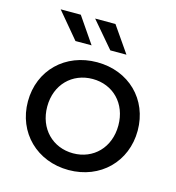

<svg xmlns="http://www.w3.org/2000/svg" viewBox="-110 -831 855 931"><g transform="rotate(15 317.5 -365.5)"><path d="M42 -265C42 -109 159 6 318 6C477 6 593 -109 593 -265C593 -422 477 -535 318 -535C159 -535 42 -422 42 -265ZM139 -265C139 -376 216 -451 318 -451C420 -451 496 -376 496 -265C496 -154 420 -78 318 -78C216 -78 139 -154 139 -265ZM253 -737 364 -607H445L355 -737ZM80 -737 189 -607H270L181 -737Z"/></g></svg>

Font: Malon Grotesk Med
Style: Regular
Weight: 500
Designer: Julieta Ulanovsky
Foundry: Julieta Ulanovsky
Version: Version 7.200